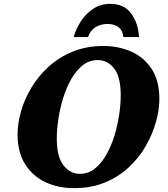

<svg xmlns="http://www.w3.org/2000/svg" viewBox="-20 -963 869 994"><path d="M363 11Q280 11 214 -20.5Q148 -52 109.5 -114Q71 -176 71 -266Q71 -324 89 -387Q107 -450 143 -510Q179 -570 232.5 -618.5Q286 -667 357 -696Q428 -725 516 -725Q593 -725 659 -696Q725 -667 765 -606.5Q805 -546 805 -450Q805 -395 787.5 -332Q770 -269 735.5 -208.5Q701 -148 648 -98Q595 -48 524 -18.5Q453 11 363 11ZM393 -63Q437 -63 471 -90Q505 -117 530.5 -162Q556 -207 572.5 -261Q589 -315 597 -369.5Q605 -424 605 -470Q605 -565 571 -608.5Q537 -652 486 -652Q442 -652 408 -625Q374 -598 348.5 -553Q323 -508 306.5 -454Q290 -400 282 -345.5Q274 -291 274 -245Q274 -150 309 -106.5Q344 -63 393 -63ZM361 -771Q372 -810 397 -850Q422 -890 461 -916.5Q500 -943 551 -943Q622 -943 658.5 -894Q695 -845 700 -771H619Q615 -806 593.5 -822.5Q572 -839 537 -839Q502 -839 475.5 -823Q449 -807 435 -771Z"/></svg>

Font: Noto Serif Black
Style: Italic
Weight: 900
Italic angle: -12°
Designer: Monotype Design Team
Foundry: Monotype Imaging Inc.
Version: Version 2.013